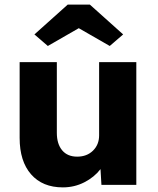

<svg xmlns="http://www.w3.org/2000/svg" viewBox="-20 -800 682 831"><path d="M252 11Q164 11 114.5 -45.5Q65 -102 65 -203V-531H226V-225Q226 -177 249 -149.5Q272 -122 314 -122Q356 -122 382.5 -148Q409 -174 409 -214V-531H570V0H419L415 -68Q388 -33 345 -11Q302 11 252 11ZM187 -601 129 -651 273 -780H369L513 -651L455 -601L321 -678Z"/></svg>

Font: Lexend
Style: Bold
Weight: 700
Designer: Bonnie Shaver-Troup, Thomas Jockin
Foundry: Lexend
Version: Version 1.007; ttfautohint (v1.8.3)